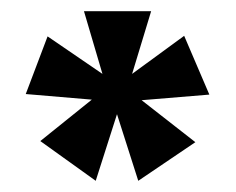

<svg xmlns="http://www.w3.org/2000/svg" viewBox="-20 -720 422 343"><path d="M65 -655 26 -552 144 -542 52 -468 151 -397 189 -516 227 -397 329 -466 233 -541 354 -551 309 -656 216 -588 250 -700H130L163 -588Z"/></svg>

Font: Advent Pro Expanded
Style: Bold
Weight: 700
Width: 7
Designer: VivaRado, Andreas Kalpakidis
Foundry: VivaRado, Andreas Kalpakidis
Version: Version 3.000